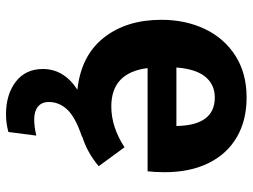

<svg xmlns="http://www.w3.org/2000/svg" viewBox="-121 -468 842 640"><g transform="rotate(90 300.0 -148.0)"><path d="M551 -219H207Q222 -98 335 -98Q403 -98 471 -142L534 -56Q489 -18 435 -1V0Q370 22 345 49Q320 76 320 110Q320 134 335.5 146.5Q351 159 378 159Q402 159 432 152L420 245Q391 253 361 253Q295 253 252.5 220.5Q210 188 210 130Q210 60 279 15Q166 3 106 -72.5Q46 -148 46 -265Q46 -345 76.5 -409.5Q107 -474 165.5 -511.5Q224 -549 305 -549Q381 -549 437 -516.5Q493 -484 523.5 -422.5Q554 -361 554 -276Q554 -243 551 -219ZM400 -315Q398 -443 305 -443Q262 -443 236 -411.5Q210 -380 205 -315Z"/></g></svg>

Font: Fira Mono
Style: Bold
Weight: 700
Monospace: yes
Designer: Carrois Corporate & Edenspiekermann AG
Foundry: Carrois Corporate GbR & Edenspiekermann AG
Version: Version 3.206